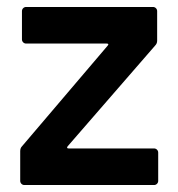

<svg xmlns="http://www.w3.org/2000/svg" viewBox="-20 -531 512 551"><path d="M43 -111 289 -400Q294 -406 286 -406H55Q50 -406 46.5 -409.5Q43 -413 43 -418V-499Q43 -504 46.5 -507.5Q50 -511 55 -511H419Q424 -511 427.5 -507.5Q431 -504 431 -499V-414Q431 -406 425 -400L174 -111Q170 -105 177 -105H422Q427 -105 430.5 -101.5Q434 -98 434 -93V-12Q434 -7 430.5 -3.5Q427 0 422 0H50Q45 0 41.5 -3.5Q38 -7 38 -12V-97Q38 -106 43 -111Z"/></svg>

Font: Barlow SemiBold
Style: Regular
Weight: 600
Designer: Jeremy Tribby
Foundry: Tribby Type
Version: Version 1.422